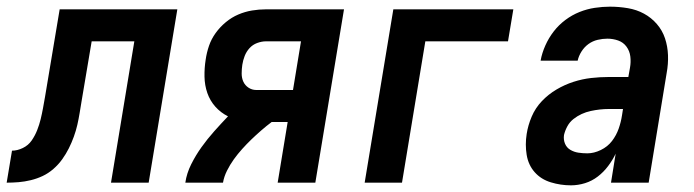

<svg xmlns="http://www.w3.org/2000/svg" viewBox="-61 -548 2081 576"><path d="M-41 0 -25 -96Q-9 -96 7.5 -104Q24 -112 34 -126.5Q44 -141 50.5 -157.5Q57 -174 61 -190.5Q65 -207 68 -223.5Q71 -240 74 -257L118 -520H471L385 0H272L342 -424H214L184 -246Q181 -228 178 -209.5Q175 -191 171 -173.5Q167 -156 160.5 -138Q154 -120 145.5 -103Q137 -86 125.5 -70Q114 -54 99 -41Q84 -28 67 -20Q50 -12 31.5 -7.5Q13 -3 -5 -1.5Q-23 0 -41 0Z M495 0Q499 -28 512.5 -55Q526 -82 543.5 -106.5Q561 -131 581.5 -154Q602 -177 623 -199Q601 -210 585 -228Q569 -246 561 -269Q553 -292 552.5 -318Q552 -344 556 -369Q559 -390 566 -410.5Q573 -431 586 -449Q599 -467 616.5 -481.5Q634 -496 654 -504.5Q674 -513 695 -516.5Q716 -520 737 -520H971L885 0H772L802 -182H754Q738 -170 722.5 -156.5Q707 -143 693 -129.5Q679 -116 665.5 -101Q652 -86 640.5 -70Q629 -54 620 -36Q611 -18 608 0ZM708 -278H818L842 -424H737Q724 -424 710.5 -419Q697 -414 687.5 -403.5Q678 -393 673 -380Q668 -367 666 -354Q664 -341 664 -327.5Q664 -314 669 -303Q674 -292 684.5 -285Q695 -278 708 -278Z M1033 0 1119 -520H1479L1463 -424H1215L1145 0Z M1652 8Q1621 8 1591.5 -1Q1562 -10 1543 -31.5Q1524 -53 1519 -83.5Q1514 -114 1519 -146Q1523 -172 1534 -198Q1545 -224 1564.5 -244.5Q1584 -265 1608.5 -279.5Q1633 -294 1659.5 -302.5Q1686 -311 1712.5 -314Q1739 -317 1765 -317H1824L1829 -345Q1832 -362 1830 -378.5Q1828 -395 1818.5 -408Q1809 -421 1793.5 -426.5Q1778 -432 1761 -432Q1747 -432 1732 -428.5Q1717 -425 1704.5 -416Q1692 -407 1683.5 -393.5Q1675 -380 1672 -366H1561V-367Q1565 -389 1575 -411.5Q1585 -434 1600 -453.5Q1615 -473 1635 -488Q1655 -503 1677.5 -512Q1700 -521 1723.5 -524.5Q1747 -528 1769 -528Q1796 -528 1822.5 -523.5Q1849 -519 1871 -507Q1893 -495 1909.5 -476Q1926 -457 1934 -433Q1942 -409 1943 -382.5Q1944 -356 1939 -329L1885 0H1772L1786 -87Q1777 -68 1763.5 -50Q1750 -32 1732.5 -18.5Q1715 -5 1694 1.5Q1673 8 1652 8ZM1701 -88Q1721 -88 1741.5 -98Q1762 -108 1775 -125Q1788 -142 1795 -162Q1802 -182 1805 -202L1808 -221H1765Q1752 -221 1738.5 -219.5Q1725 -218 1711 -215Q1697 -212 1684 -206Q1671 -200 1659.5 -191Q1648 -182 1641 -169Q1634 -156 1631 -143Q1629 -129 1634 -117Q1639 -105 1650 -98.5Q1661 -92 1674 -90Q1687 -88 1701 -88Z"/></svg>

Font: Iosevka Term Curly Oblique
Style: Bold
Weight: 700
Italic angle: -9°
Designer: Belleve Invis
Foundry: Belleve Invis
Version: Version 32.3.0